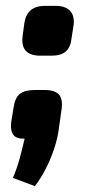

<svg xmlns="http://www.w3.org/2000/svg" viewBox="-20 -477 305 655"><path d="M171 -457Q202 -457 218.5 -440.5Q235 -424 231 -391L224 -346Q221 -316 204.5 -301.5Q188 -287 155 -287H118Q49 -287 57 -353L63 -398Q72 -457 133 -457ZM132 -170Q167 -170 181 -154.5Q195 -139 190 -104L181 -40Q177 -7 165 29.5Q153 66 136 99Q119 132 99 158L24 130Q38 97 47 64Q56 31 64 -4Q36 -3 25.5 -17Q15 -31 18 -59L26 -108Q31 -144 48 -157Q65 -170 99 -170Z"/></svg>

Font: Exo 2 ExtraBold
Style: Italic
Weight: 800
Italic angle: -8°
Designer: Natanael Gama
Foundry: Natanael Gama
Version: Version 2.010